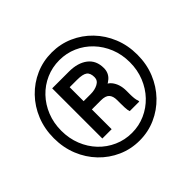

<svg xmlns="http://www.w3.org/2000/svg" viewBox="-172 -919 1126 1126"><g transform="rotate(-45 391.5 -356.0)"><path d="M387.7 9.8Q315.9 9.8 253.2 -18.1Q190.4 -45.9 142.6 -95.7Q94.7 -145.5 67.9 -211.9Q41 -278.3 41 -356Q41 -433.6 67.9 -500Q94.7 -566.4 142.6 -616Q190.4 -665.5 253.2 -693.1Q315.9 -720.7 387.7 -720.7Q459 -720.7 521.7 -693.1Q584.5 -665.5 632.3 -616Q680.2 -566.4 707.3 -500Q734.4 -433.6 734.4 -356Q734.4 -278.3 707.3 -211.9Q680.2 -145.5 632.3 -95.7Q584.5 -45.9 521.7 -18.1Q459 9.8 387.7 9.8ZM468.3 -153.8Q463.4 -166.5 462.6 -189.9Q461.9 -213.4 461.9 -224.1V-251.5Q461.9 -284.7 446.5 -301.3Q431.2 -317.9 393.6 -317.9L404.3 -378.4Q481.4 -378.4 510.3 -342.8Q539.1 -307.1 539.1 -252V-223.6Q539.1 -205.6 540.8 -189.2Q542.5 -172.9 547.4 -161.6V-153.8ZM387.7 -53.7Q446.3 -53.7 497.8 -76.7Q549.3 -99.6 588.4 -140.6Q627.4 -181.6 649.7 -236.8Q671.9 -292 671.9 -356Q671.9 -419.9 649.7 -474.9Q627.4 -529.8 588.4 -570.8Q549.3 -611.8 497.8 -634.5Q446.3 -657.2 387.7 -657.2Q328.6 -657.2 276.9 -634.5Q225.1 -611.8 186 -570.8Q147 -529.8 125 -474.9Q103 -419.9 103 -356Q103 -292 125 -236.8Q147 -181.6 186 -140.6Q225.1 -99.6 276.9 -76.7Q328.6 -53.7 387.7 -53.7ZM241.2 -153.8V-569.8H379.9Q452.6 -569.8 496.3 -536.4Q540 -502.9 540 -439.5Q540 -399.9 512 -374.8Q483.9 -349.6 431.6 -335.4Q430.2 -335.4 428.5 -331.8Q426.8 -328.1 425.3 -328.1Q417 -323.2 414.8 -321Q412.6 -318.8 410.4 -318.4Q408.2 -317.9 398.4 -317.9H295.4L294.4 -386.2H377.4Q411.6 -386.2 437.5 -399.9Q463.4 -413.6 463.4 -440.4Q463.4 -475.1 444.8 -488.5Q426.3 -502 379.9 -502H318.4V-153.8Z"/></g></svg>

Font: Heebo Black
Style: Regular
Weight: 900
Designer: Oded Ezer
Foundry: Ezer Type House
Version: Version 3.100